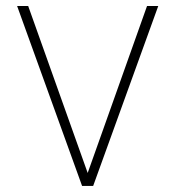

<svg xmlns="http://www.w3.org/2000/svg" viewBox="-20 -615 580 635"><path d="M466.3 -595.2 270 -43 73.2 -595.2H36.6L251.5 0H288.1L503.4 -595.2Z"/></svg>

Font: Now ExtraLight
Style: Regular
Weight: 200
Designer: Alfredo Marco Pradil
Foundry: Alfredo Marco Pradil
Version: Version 1.200;hotconv 1.0.109;makeotfexe 2.5.65596